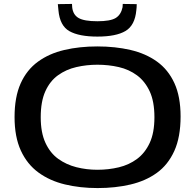

<svg xmlns="http://www.w3.org/2000/svg" viewBox="-20 -946 991 976"><path d="M476 10Q387 10 310 -8.5Q233 -27 175.5 -69Q118 -111 86 -180.5Q54 -250 54 -351Q54 -453 85 -522Q116 -591 173 -632.5Q230 -674 307 -692Q384 -710 475 -710Q566 -710 643.5 -692Q721 -674 778 -633Q835 -592 866.5 -523.5Q898 -455 898 -354Q898 -249 866 -178.5Q834 -108 777 -67Q720 -26 643 -8Q566 10 476 10ZM475 -83Q532 -83 584 -95.5Q636 -108 676.5 -138Q717 -168 741 -219.5Q765 -271 765 -350Q765 -430 741 -481.5Q717 -533 676.5 -563Q636 -593 584 -605Q532 -617 475 -617Q420 -617 368 -605Q316 -593 275 -563.5Q234 -534 210.5 -482Q187 -430 187 -350Q187 -272 211 -220Q235 -168 276 -138.5Q317 -109 368.5 -96Q420 -83 475 -83ZM475 -760Q382 -760 333 -787.5Q284 -815 277 -894Q275 -907 274 -925L346 -926Q346 -922 346.5 -917.5Q347 -913 347 -909Q351 -871 379.5 -854.5Q408 -838 475 -838Q541 -838 568 -854.5Q595 -871 603 -909Q604 -918 604 -926L675 -925Q675 -908 673 -894Q666 -817 618 -788.5Q570 -760 475 -760Z"/></svg>

Font: Georama Extended Medium
Style: Regular
Weight: 500
Width: 7
Designer: Jean-Baptiste Levee
Foundry: Production Type
Version: Version 1.000